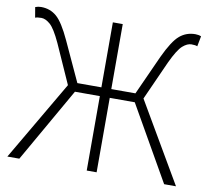

<svg xmlns="http://www.w3.org/2000/svg" viewBox="-76 -756 919 841"><g transform="rotate(10 384.0 -335.5)"><path d="M22.9 -620.1 15.1 -666Q27.3 -670.9 41 -670.9Q81.1 -670.9 110.1 -646Q139.2 -621.1 173.8 -545.9L254.9 -370.1H361.8V-659.2H405.8V-370.1H513.2L592.8 -545.9Q627.9 -621.1 657.5 -646Q687 -670.9 727.1 -670.9Q741.2 -670.9 752.9 -666L744.1 -620.1Q736.3 -624 717.8 -624Q699.2 -624 678.7 -606Q658.2 -587.9 629.9 -527.8L551.8 -354L758.8 0H706.1L517.1 -331.1H405.8V0H361.8V-331.1H251L62 0H8.8L215.8 -354L138.2 -527.8Q110.4 -587.9 89.6 -606Q68.8 -624 50.3 -624Q31.7 -624 22.9 -620.1Z"/></g></svg>

Font: SourceSansPro-Light
Style: Regular
Weight: 300
Designer: Paul D. Hunt
Foundry: Adobe Systems Incorporated
Version: Version 2.020;PS 2.0;hotconv 1.0.86;makeotf.lib2.5.63406